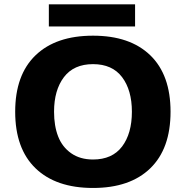

<svg xmlns="http://www.w3.org/2000/svg" viewBox="-20 -874 890 904"><path d="M210 -853.5H616V-749.5H210ZM418 11Q243.5 11 147.5 -81.5Q51.5 -174 51.5 -348Q51.5 -521.5 147.5 -613.8Q243.5 -706 418 -706Q592 -706 687.5 -613.8Q783 -521.5 783 -348Q783 -174 687.5 -81.5Q592 11 418 11ZM418 -123Q508.5 -123 554.8 -184.2Q601 -245.5 601 -348Q601 -449.5 554.8 -510.8Q508.5 -572 418 -572Q327.5 -572 281 -510.8Q234.5 -449.5 234.5 -348Q234.5 -281 253.8 -231.5Q273 -182 315 -152.5Q357 -123 418 -123Z"/></svg>

Font: League Mono Wide
Style: Bold
Weight: 700
Width: 8
Designer: Tyler Finck
Foundry: The League of Moveable Type / Tyler Finck
Version: Version 2.210